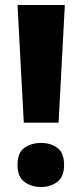

<svg xmlns="http://www.w3.org/2000/svg" viewBox="-20 -734 328 767"><path d="M214 -244H75L50 -714H239ZM50 -75Q50 -124 77.5 -143.5Q105 -163 144 -163Q182 -163 209 -143.5Q236 -124 236 -75Q236 -28 209 -7.5Q182 13 144 13Q105 13 77.5 -7.5Q50 -28 50 -75Z"/></svg>

Font: Noto Sans ExtraBold
Style: Regular
Weight: 800
Designer: Monotype Design Team
Foundry: Monotype Imaging Inc.
Version: Version 2.007